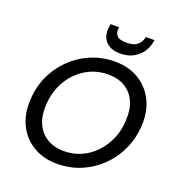

<svg xmlns="http://www.w3.org/2000/svg" viewBox="-162 -1054 1112 1199"><g transform="rotate(20 394.5 -455.0)"><path d="M350 12Q259 12 191.5 -28.5Q124 -69 88.5 -140Q53 -211 58 -303Q61 -390 94.5 -464Q128 -538 185.5 -594Q243 -650 317 -681Q391 -712 474 -712Q566 -712 633 -671.5Q700 -631 735.5 -560.5Q771 -490 767 -398Q763 -311 729.5 -236.5Q696 -162 639 -106Q582 -50 508.5 -19Q435 12 350 12ZM364 -77Q424 -77 477 -100.5Q530 -124 571 -167Q612 -210 636.5 -267.5Q661 -325 663 -393Q667 -464 643.5 -515.5Q620 -567 573.5 -594.5Q527 -622 461 -622Q400 -622 347 -598.5Q294 -575 253 -532.5Q212 -490 188 -433Q164 -376 161 -308Q157 -237 181 -185Q205 -133 252 -105Q299 -77 364 -77ZM485 -770Q439 -770 410 -788Q381 -806 369.5 -837Q358 -868 365 -908L367 -922H424Q417 -887 434 -867Q451 -847 499 -847Q547 -847 571 -867Q595 -887 602 -922H659L656 -907Q649 -867 626 -836.5Q603 -806 568 -788Q533 -770 485 -770Z"/></g></svg>

Font: DM Sans 28pt Medium
Style: Italic
Weight: 500
Italic angle: -10°
Version: Version 4.004;gftools[0.9.30]